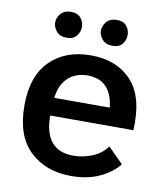

<svg xmlns="http://www.w3.org/2000/svg" viewBox="-81 -761 732 848"><g transform="rotate(10 285.0 -337.0)"><path d="M507 -70Q476 -30 421.5 -5Q367 20 295 20Q180 20 109 -48Q38 -116 38 -251Q38 -384 107 -452Q176 -520 290 -520Q406 -520 472.5 -448Q539 -376 531 -227H158Q158 -70 289 -70Q333 -70 374.5 -87.5Q416 -105 439 -138ZM411 -307Q397 -430 290 -430Q238 -430 203.5 -398.5Q169 -367 162 -307ZM108 -636Q108 -656 123 -675Q138 -694 170 -694Q199 -694 213.5 -676.5Q228 -659 228 -636Q228 -614 213.5 -596Q199 -578 170 -578Q138 -578 123 -597Q108 -616 108 -636ZM313 -636Q313 -656 328.5 -675Q344 -694 375 -694Q405 -694 419 -676.5Q433 -659 433 -636Q433 -614 419 -596Q405 -578 375 -578Q344 -578 328.5 -597Q313 -616 313 -636Z"/></g></svg>

Font: Moderustic Med
Style: Regular
Weight: 500
Designer: Tural Alisoy
Foundry: TAFT Foundry
Version: Version 2.110